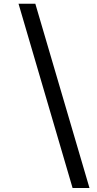

<svg xmlns="http://www.w3.org/2000/svg" viewBox="-20 -802 507 1000"><path d="M358 177 76.5 -782.5H164L446 177Z"/></svg>

Font: Merriweather 28pt SemiBold
Style: Italic
Weight: 600
Italic angle: -7.8°
Version: Version 2.101